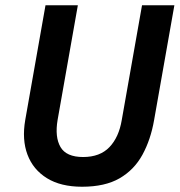

<svg xmlns="http://www.w3.org/2000/svg" viewBox="-20 -700 686 730"><path d="M153 -680H276L199 -244Q188 -179 210 -141Q232 -103 296 -103Q360 -103 396 -140.5Q432 -178 443 -244L520 -680H643L566 -244Q553 -169 521.5 -111.5Q490 -54 434.5 -22Q379 10 292 10Q211 10 158.5 -22.5Q106 -55 84.5 -112Q63 -169 76 -244Z"/></svg>

Font: Inria Sans
Style: Bold Italic
Weight: 700
Italic angle: -10°
Designer: Black Foundry Team
Foundry: Black Foundry
Version: Version 1.2; ttfautohint (v1.8.3)